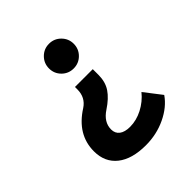

<svg xmlns="http://www.w3.org/2000/svg" viewBox="-195 -658 975 975"><g transform="rotate(-45 293.0 -170.5)"><path d="M294.9 185.5Q195.8 185.5 141.1 142.1Q86.4 98.6 86.4 20.5Q86.4 -99.1 203.1 -173.3Q249.5 -203.6 249.5 -261.2V-278.8H377.4V-237.8Q377.4 -187.5 353.8 -152.1Q330.1 -116.7 281.2 -84.5Q226.6 -48.8 226.6 3.4Q226.6 31.7 246.8 47.1Q267.1 62.5 304.2 62.5Q350.1 62.5 394.5 39.6Q439 16.6 470.2 -22L541.5 70.3Q505.9 122.1 439.2 153.8Q372.6 185.5 294.9 185.5ZM311.5 -527.3Q348.6 -527.3 374.5 -501.2Q400.4 -475.1 400.4 -438.5Q400.4 -401.4 374.5 -375.5Q348.6 -349.6 311.5 -349.6Q274.4 -349.6 248.5 -375.5Q222.7 -401.4 222.7 -438.5Q222.7 -475.1 248.5 -501.2Q274.4 -527.3 311.5 -527.3Z"/></g></svg>

Font: Cascadia Code NF
Style: Bold
Weight: 700
Monospace: yes
Designer: Aaron Bell
Foundry: Saja Typeworks
Version: Version 2404.023; ttfautohint (v1.8.4)